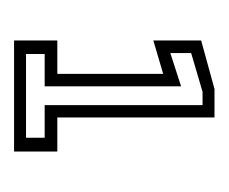

<svg xmlns="http://www.w3.org/2000/svg" viewBox="-46 -694 325 273"><g transform="rotate(90 116.5 -557.5)"><path d="M37.5 -415V-476.5H85V-627L37.5 -613V-681L106.5 -700H147V-476.5H195.5V-415ZM56.8 -432H175.8V-458.5H129.5V-683H110.5L55.5 -666.8V-637.2L102.8 -652.5V-458.5H56.8Z"/></g></svg>

Font: Tourney Thin
Style: Regular
Weight: 100
Designer: Tyler Finck
Foundry: Etcetera Type Co
Version: Version 1.015